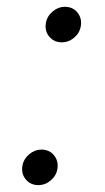

<svg xmlns="http://www.w3.org/2000/svg" viewBox="-20 -534 307 560"><path d="M91.8 5.9Q69.3 5.9 55.4 -10.5Q41.5 -26.9 45.4 -50.3Q48.8 -70.3 65.2 -84Q81.5 -97.7 100.6 -97.7Q124 -97.7 137.5 -81.1Q150.9 -64.5 147.5 -42Q144.5 -22 128.4 -8.1Q112.3 5.9 91.8 5.9ZM160.2 -410.6Q137.7 -410.6 123.8 -427Q109.9 -443.4 113.8 -466.8Q117.2 -486.8 133.5 -500.5Q149.9 -514.2 168.9 -514.2Q192.4 -514.2 205.8 -497.6Q219.2 -481 215.8 -458.5Q212.9 -438.5 196.8 -424.6Q180.7 -410.6 160.2 -410.6Z"/></svg>

Font: Inter 18pt Light
Style: Italic
Weight: 300
Italic angle: -9.3988°
Designer: Rasmus Andersson
Foundry: rsms
Version: Version 4.001;git-66647c0bb